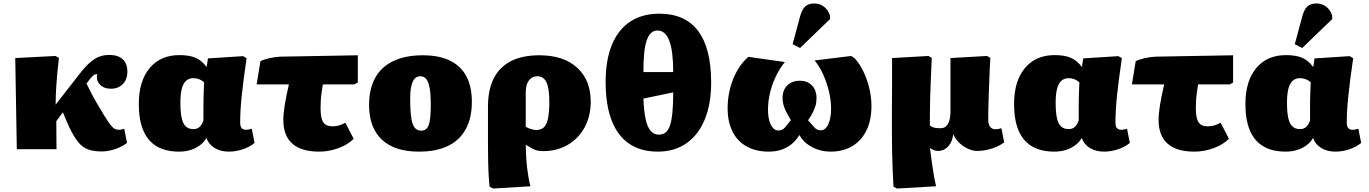

<svg xmlns="http://www.w3.org/2000/svg" viewBox="-20 -861 7900 1108"><path d="M568 13Q521 13 489 1.5Q457 -10 433 -39Q409 -68 383 -120Q376 -135 369.5 -149.5Q363 -164 356.5 -180Q350 -196 343 -213L305 -162L306 0H77L68 -526L300 -538L320 -527Q314 -475 310.5 -436Q307 -397 305 -366.5Q303 -336 302 -309.5Q301 -283 301 -257L434 -428Q468 -472 495.5 -497Q523 -522 550.5 -533Q578 -544 611 -544Q661 -544 688 -519Q715 -494 715 -448Q715 -403 689 -376Q663 -349 619 -349Q579 -349 556 -374Q533 -399 541 -433Q534 -433 528 -431Q522 -429 516.5 -424Q511 -419 503 -410L479 -379Q494 -349 509 -320Q524 -291 541 -262Q558 -233 578 -200Q602 -161 616 -142.5Q630 -124 641.5 -118Q653 -112 669 -112Q676 -112 681 -113.5Q686 -115 697 -118L713 -36Q693 -21 668.5 -10Q644 1 618 7Q592 13 568 13Z M1014 14Q936 14 884.5 -16.5Q833 -47 807 -108Q781 -169 781 -261Q781 -393 843.5 -468Q906 -543 1015 -543Q1072 -543 1107.5 -528Q1143 -513 1171 -476H1173L1180 -524L1383 -537L1403 -525Q1393 -457 1386 -402.5Q1379 -348 1374.5 -303.5Q1370 -259 1368 -222.5Q1366 -186 1366 -153Q1366 -139 1369.5 -130Q1373 -121 1380.5 -116.5Q1388 -112 1400 -112Q1408 -112 1415.5 -113.5Q1423 -115 1433 -118L1449 -36Q1421 -13 1381 0.5Q1341 14 1300 14Q1253 14 1218.5 -7Q1184 -28 1172 -64H1171Q1157 -40 1133.5 -22.5Q1110 -5 1079.5 4.5Q1049 14 1014 14ZM1096 -116Q1117 -116 1130.5 -127.5Q1144 -139 1154 -165Q1154 -202 1154 -232.5Q1154 -263 1154.5 -289.5Q1155 -316 1156 -339.5Q1157 -363 1158 -386Q1145 -398 1129 -404Q1113 -410 1096 -410Q1071 -410 1054 -395Q1037 -380 1029 -348.5Q1021 -317 1021 -269Q1021 -213 1028.5 -179.5Q1036 -146 1052.5 -131Q1069 -116 1096 -116Z M1822 14Q1719 14 1667 -32Q1615 -78 1615 -169Q1615 -187 1617 -208Q1619 -229 1623 -254Q1627 -279 1633 -308.5Q1639 -338 1647 -374H1461L1483 -508Q1493 -513 1506.5 -517.5Q1520 -522 1535.5 -525.5Q1551 -529 1566.5 -531Q1582 -533 1596 -534L2045 -542V-385L2025 -374H1843Q1840 -353 1837.5 -337Q1835 -321 1833.5 -308.5Q1832 -296 1831.5 -284.5Q1831 -273 1830.5 -261Q1830 -249 1830 -235Q1830 -179 1845.5 -155.5Q1861 -132 1898 -132Q1918 -132 1936 -137Q1954 -142 1973 -153L2021 -60Q1987 -26 1932.5 -6Q1878 14 1822 14Z M2398 14Q2304 14 2240 -17Q2176 -48 2143 -108Q2110 -168 2110 -256Q2110 -349 2145.5 -412.5Q2181 -476 2250.5 -509Q2320 -542 2421 -542Q2513 -542 2576 -511.5Q2639 -481 2671 -421.5Q2703 -362 2703 -274Q2703 -180 2668 -116Q2633 -52 2565.5 -19Q2498 14 2398 14ZM2410 -107Q2442 -107 2454 -139Q2466 -171 2466 -256Q2466 -314 2460 -350.5Q2454 -387 2440.5 -404Q2427 -421 2406 -421Q2376 -421 2361.5 -389Q2347 -357 2347 -291Q2347 -188 2361 -147.5Q2375 -107 2410 -107Z M2825 227 2805 216Q2803 198 2800.5 158Q2798 118 2797 67.5Q2796 17 2796 -32V-245Q2796 -343 2829.5 -409Q2863 -475 2929 -508.5Q2995 -542 3093 -542Q3232 -542 3310.5 -470.5Q3389 -399 3389 -274Q3389 -191 3354 -126.5Q3319 -62 3257 -25.5Q3195 11 3115 11Q3093 11 3078 7Q3063 3 3049 -5Q3035 -13 3015 -25H3014Q3015 12 3016.5 44Q3018 76 3021.5 104.5Q3025 133 3029.5 160Q3034 187 3041 214ZM3075 -111Q3103 -111 3119 -126.5Q3135 -142 3142.5 -178Q3150 -214 3150 -274Q3150 -351 3133.5 -386Q3117 -421 3081 -421Q3050 -421 3032 -396.5Q3014 -372 3014 -328V-130Q3023 -124 3033 -120Q3043 -116 3054 -113.5Q3065 -111 3075 -111Z M3776 14Q3678 14 3611 -31.5Q3544 -77 3509.5 -166.5Q3475 -256 3475 -387Q3475 -514 3511 -602Q3547 -690 3616.5 -736Q3686 -782 3785 -782Q3934 -782 4009 -682Q4084 -582 4084 -385Q4084 -261 4047 -171.5Q4010 -82 3941 -34Q3872 14 3776 14ZM3782 -84Q3805 -84 3821 -96.5Q3837 -109 3846.5 -137.5Q3856 -166 3860.5 -213Q3865 -260 3865 -328L3693 -292Q3696 -219 3706 -173Q3716 -127 3735 -105.5Q3754 -84 3782 -84ZM3693 -445H3865Q3865 -566 3842.5 -625.5Q3820 -685 3774 -685Q3753 -685 3737.5 -671Q3722 -657 3712 -628Q3702 -599 3697.5 -553.5Q3693 -508 3693 -445Z M4416 14Q4342 14 4288.5 -16Q4235 -46 4207 -102Q4179 -158 4179 -237Q4179 -297 4194 -353.5Q4209 -410 4236 -456.5Q4263 -503 4299 -533L4509 -503Q4478 -464 4456.5 -418.5Q4435 -373 4423.5 -324.5Q4412 -276 4412 -227Q4412 -174 4428.5 -141Q4445 -108 4472 -108Q4495 -108 4509.5 -125Q4524 -142 4544 -168Q4527 -196 4516 -218Q4505 -240 4500.5 -259Q4496 -278 4496 -295Q4496 -341 4523 -368Q4550 -395 4596 -395Q4640 -395 4666 -367.5Q4692 -340 4692 -295Q4692 -283 4690.5 -271Q4689 -259 4685 -247Q4681 -235 4675.5 -222.5Q4670 -210 4662 -196Q4654 -182 4643 -167Q4665 -143 4679.5 -126Q4694 -109 4717 -109Q4735 -109 4748 -124.5Q4761 -140 4768.5 -168.5Q4776 -197 4776 -234Q4776 -282 4764 -332.5Q4752 -383 4731 -430Q4710 -477 4681 -512L4892 -538L4911 -526Q4940 -495 4962 -449.5Q4984 -404 4996.5 -352.5Q5009 -301 5009 -250Q5009 -168 4980.5 -109Q4952 -50 4899 -18Q4846 14 4773 14Q4715 14 4665.5 -12.5Q4616 -39 4595 -80H4592Q4573 -49 4546.5 -28Q4520 -7 4487.5 3.5Q4455 14 4416 14ZM4597 -584 4554 -606 4596 -762Q4607 -805 4626 -823Q4645 -841 4679 -841Q4711 -841 4735.5 -822Q4760 -803 4770 -770V-751Z M5156 227 5136 216Q5133 162 5131 111.5Q5129 61 5128 7Q5127 -47 5127 -109Q5127 -125 5127 -153.5Q5127 -182 5127 -219Q5127 -256 5127.5 -297.5Q5128 -339 5128 -380.5Q5128 -422 5128 -459.5Q5128 -497 5128 -526L5338 -538L5357 -527Q5354 -454 5351.5 -399.5Q5349 -345 5348 -301.5Q5347 -258 5346.5 -218.5Q5346 -179 5346 -137Q5357 -128 5370.5 -124.5Q5384 -121 5407 -121Q5436 -121 5450.5 -145.5Q5465 -170 5465 -220Q5465 -229 5465 -247Q5465 -265 5465 -289.5Q5465 -314 5465 -343.5Q5465 -373 5465 -404Q5465 -435 5465 -466.5Q5465 -498 5465 -526L5676 -538L5695 -527Q5693 -497 5691.5 -459.5Q5690 -422 5688.5 -381.5Q5687 -341 5685.5 -301.5Q5684 -262 5683.5 -227Q5683 -192 5683 -166Q5683 -151 5688 -139.5Q5693 -128 5702 -121.5Q5711 -115 5722 -115Q5733 -115 5741 -116.5Q5749 -118 5759 -121L5775 -39Q5745 -17 5703 -3.5Q5661 10 5620 10Q5592 10 5563 -4Q5534 -18 5512 -40.5Q5490 -63 5481 -88Q5477 -44 5452.5 -17Q5428 10 5392 10Q5381 10 5370.5 6Q5360 2 5349 -6H5347Q5352 34 5357 72Q5362 110 5368 145Q5374 180 5382 214Z M6065 14Q5987 14 5935.5 -16.5Q5884 -47 5858 -108Q5832 -169 5832 -261Q5832 -393 5894.5 -468Q5957 -543 6066 -543Q6123 -543 6158.5 -528Q6194 -513 6222 -476H6224L6231 -524L6434 -537L6454 -525Q6444 -457 6437 -402.5Q6430 -348 6425.5 -303.5Q6421 -259 6419 -222.5Q6417 -186 6417 -153Q6417 -139 6420.5 -130Q6424 -121 6431.5 -116.5Q6439 -112 6451 -112Q6459 -112 6466.5 -113.5Q6474 -115 6484 -118L6500 -36Q6472 -13 6432 0.5Q6392 14 6351 14Q6304 14 6269.5 -7Q6235 -28 6223 -64H6222Q6208 -40 6184.5 -22.5Q6161 -5 6130.5 4.5Q6100 14 6065 14ZM6147 -116Q6168 -116 6181.5 -127.5Q6195 -139 6205 -165Q6205 -202 6205 -232.5Q6205 -263 6205.5 -289.5Q6206 -316 6207 -339.5Q6208 -363 6209 -386Q6196 -398 6180 -404Q6164 -410 6147 -410Q6122 -410 6105 -395Q6088 -380 6080 -348.5Q6072 -317 6072 -269Q6072 -213 6079.5 -179.5Q6087 -146 6103.5 -131Q6120 -116 6147 -116Z M6873 14Q6770 14 6718 -32Q6666 -78 6666 -169Q6666 -187 6668 -208Q6670 -229 6674 -254Q6678 -279 6684 -308.5Q6690 -338 6698 -374H6512L6534 -508Q6544 -513 6557.5 -517.5Q6571 -522 6586.5 -525.5Q6602 -529 6617.5 -531Q6633 -533 6647 -534L7096 -542V-385L7076 -374H6894Q6891 -353 6888.5 -337Q6886 -321 6884.5 -308.5Q6883 -296 6882.5 -284.5Q6882 -273 6881.5 -261Q6881 -249 6881 -235Q6881 -179 6896.5 -155.5Q6912 -132 6949 -132Q6969 -132 6987 -137Q7005 -142 7024 -153L7072 -60Q7038 -26 6983.5 -6Q6929 14 6873 14Z M7400 14Q7322 14 7270.5 -16.5Q7219 -47 7193 -108Q7167 -169 7167 -261Q7167 -393 7229.5 -468Q7292 -543 7401 -543Q7458 -543 7493.5 -528Q7529 -513 7557 -476H7559L7566 -524L7769 -537L7789 -525Q7779 -457 7772 -402.5Q7765 -348 7760.5 -303.5Q7756 -259 7754 -222.5Q7752 -186 7752 -153Q7752 -139 7755.5 -130Q7759 -121 7766.5 -116.5Q7774 -112 7786 -112Q7794 -112 7801.5 -113.5Q7809 -115 7819 -118L7835 -36Q7807 -13 7767 0.5Q7727 14 7686 14Q7639 14 7604.5 -7Q7570 -28 7558 -64H7557Q7543 -40 7519.5 -22.5Q7496 -5 7465.5 4.5Q7435 14 7400 14ZM7482 -116Q7503 -116 7516.5 -127.5Q7530 -139 7540 -165Q7540 -202 7540 -232.5Q7540 -263 7540.5 -289.5Q7541 -316 7542 -339.5Q7543 -363 7544 -386Q7531 -398 7515 -404Q7499 -410 7482 -410Q7457 -410 7440 -395Q7423 -380 7415 -348.5Q7407 -317 7407 -269Q7407 -213 7414.5 -179.5Q7422 -146 7438.5 -131Q7455 -116 7482 -116ZM7495 -584 7452 -606 7494 -762Q7505 -805 7524 -823Q7543 -841 7577 -841Q7609 -841 7633.5 -822Q7658 -803 7668 -770V-751Z"/></svg>

Font: Literata Variable Black
Style: Regular
Weight: 900
Designer: Latin by Veronika Burian and Jose Scaglione. Greek by Irene Vlachou. Cyrillic by Vera Evstafieva.
Foundry: TypeTogether
Version: Version 3.021